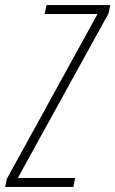

<svg xmlns="http://www.w3.org/2000/svg" viewBox="-62 -734 453 754"><path d="M-42 0H226L233 -35H8L364 -681L371 -714H121L113 -679H321L-35 -32Z"/></svg>

Font: Noto Sans ExtraCondensed ExtraLight
Style: Italic
Weight: 200
Width: 2
Italic angle: -12°
Designer: Monotype Design Team
Foundry: Monotype Imaging Inc.
Version: Version 2.013